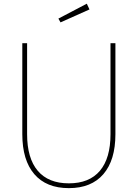

<svg xmlns="http://www.w3.org/2000/svg" viewBox="-20 -978 726 1013"><path d="M97.7 -270V-750H123V-270Q123 -143.1 179.2 -76.9Q235.4 -10.7 343.3 -10.7Q451.2 -10.7 507.1 -76.9Q563 -143.1 563 -270V-750H588.9V-270Q588.9 -132.8 525.4 -59.1Q461.9 14.6 343.3 14.6Q224.6 14.6 161.1 -59.1Q97.7 -132.8 97.7 -270ZM299.3 -859.9 288.1 -879.9 438 -958.5 452.1 -928.2Z"/></svg>

Font: Spartan MB Thin
Style: Regular
Weight: 100
Designer: Matt Bailey, Mirko Velimirovic
Foundry: Matt Bailey
Version: Version 1.005